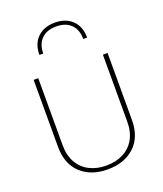

<svg xmlns="http://www.w3.org/2000/svg" viewBox="-166 -1036 974 1149"><g transform="rotate(-20 321.0 -462.0)"><path d="M168.9 -778.3H193.4Q193.4 -837.4 227.1 -870.8Q260.7 -904.3 320.8 -904.3Q380.9 -904.3 414.6 -870.8Q448.2 -837.4 448.2 -778.3H472.7Q472.7 -848.6 431.4 -888.7Q390.1 -928.7 320.8 -928.7Q251.5 -928.7 210.2 -888.7Q168.9 -848.6 168.9 -778.3ZM526.4 -649.9V-223.6Q526.4 -158.2 500.5 -112.5Q474.6 -66.9 428.2 -43Q381.8 -19 320.3 -19Q259.3 -19 212.9 -43Q166.5 -66.9 140.6 -112.5Q114.7 -158.2 114.7 -223.6V-649.9H85.4V-223.6Q85.4 -114.7 149.7 -54.7Q213.9 5.4 320.3 5.4Q426.8 5.4 491.5 -54.7Q556.2 -114.7 556.2 -223.6V-649.9Z"/></g></svg>

Font: Estedad-FD VF
Style: Regular
Weight: 100
Designer: Amin Abedi
Version: Version 7.3